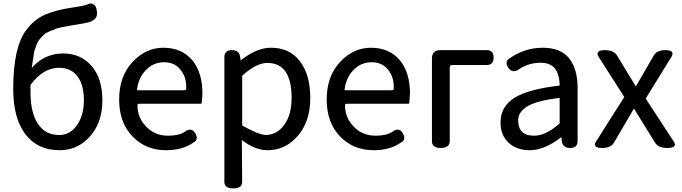

<svg xmlns="http://www.w3.org/2000/svg" viewBox="-20 -802 3856 1085"><path d="M313.5 -418.9Q224.6 -418.9 152.3 -322.3V-282.2Q152.3 -139.6 213.9 -78.1Q252.9 -39.1 315.4 -39.1Q376 -39.1 414.1 -93.8Q454.1 -149.4 454.1 -235.4Q454.1 -335.9 406.2 -383.8Q371.1 -418.9 313.5 -418.9ZM159.2 -418Q230.5 -499 335.9 -500Q435.5 -500 497.1 -429.7Q558.6 -359.4 558.6 -234.4Q558.6 -100.6 477.5 -19.5Q411.1 46.9 316.4 46.9Q192.4 46.9 123.5 -43.5Q54.7 -133.8 54.7 -299.8Q54.7 -529.3 125 -627.9Q149.4 -661.1 175.8 -682.6Q202.1 -705.1 240.2 -721.7Q304.7 -747.1 385.7 -758.8Q466.8 -770.5 478.5 -779.3Q479.5 -779.3 483.4 -780.8Q487.3 -782.2 493.2 -782.2Q504.9 -782.2 513.7 -773.9Q522.5 -765.6 526.4 -746.1Q528.3 -735.4 528.3 -726.6Q528.3 -698.2 503.9 -686.5Q495.1 -675.8 419.9 -664.1Q312.5 -647.5 293.9 -638.7Q275.4 -631.8 255.9 -623Q238.3 -616.2 228.5 -606.4Q218.8 -596.7 206.1 -583Q194.3 -569.3 187.5 -552.2Q180.7 -535.2 173.8 -512.7Z M727.5 -450.2Q802.7 -532.2 903.3 -532.2Q1006.8 -532.2 1066.4 -461.9Q1124 -392.6 1124 -272.5Q1124 -272.5 1120.1 -220.7Q1120.1 -218.8 1118.7 -217.3Q1117.2 -215.8 1115.2 -215.8H768.6Q761.7 -215.8 759.3 -213.4Q756.8 -210.9 756.8 -208Q756.8 -205.1 756.8 -204.1Q756.8 -203.1 756.8 -203.1Q757.8 -135.7 806.6 -85.9Q854.5 -36.1 926.8 -35.2Q1000 -35.2 1033.2 -63.5Q1033.2 -63.5 1034.2 -64.5Q1044.9 -69.3 1053.7 -69.3Q1073.2 -69.3 1085 -45.9Q1091.8 -34.2 1091.8 -23.4Q1091.8 -12.7 1084 -3.9Q1078.1 0 1072.3 3.9Q1011.7 46.9 918 46.9Q803.7 46.9 728.5 -31.2Q653.3 -109.4 653.3 -239.7Q653.3 -370.1 727.5 -450.2ZM1032.2 -305.7V-312.5Q1032.2 -368.2 1000 -408.2Q966.8 -450.2 907.2 -450.2Q846.7 -450.2 804.7 -406.2Q761.7 -363.3 753.9 -292H1020.5Q1027.3 -292 1029.8 -294.4Q1032.2 -296.9 1032.2 -302.7Z M1339.8 250Q1327.1 262.7 1298.3 262.7Q1269.5 262.7 1256.8 250Q1248 241.2 1248 225.6V-480.5Q1248 -498 1258.3 -508.3Q1268.6 -518.6 1291 -518.6Q1313.5 -518.6 1325.2 -506.8Q1335 -497.1 1336.9 -481.4L1339.8 -460.9Q1431.6 -532.2 1509.8 -532.2Q1510.7 -532.2 1511.7 -532.2Q1616.2 -532.2 1674.8 -456.1Q1733.4 -379.9 1733.4 -247.1Q1733.4 -103.5 1649.4 -19.5Q1583 46.9 1492.2 46.9Q1420.9 46.9 1346.7 -10.7L1348.6 225.6Q1348.6 241.2 1339.8 250ZM1627.9 -250Q1627.9 -365.2 1580.1 -413.1Q1546.9 -446.3 1490.2 -446.3Q1427.7 -446.3 1348.6 -374V-92.8Q1434.6 -43.9 1478.5 -39.1Q1543.9 -39.1 1585 -94.7Q1627.9 -152.3 1627.9 -250Z M1900.4 -450.2Q1975.6 -532.2 2076.2 -532.2Q2179.7 -532.2 2239.3 -461.9Q2296.9 -392.6 2296.9 -272.5Q2296.9 -272.5 2293 -220.7Q2293 -218.8 2291.5 -217.3Q2290 -215.8 2288.1 -215.8H1941.4Q1934.6 -215.8 1932.1 -213.4Q1929.7 -210.9 1929.7 -208Q1929.7 -205.1 1929.7 -204.1Q1929.7 -203.1 1929.7 -203.1Q1930.7 -135.7 1979.5 -85.9Q2027.3 -36.1 2099.6 -35.2Q2172.9 -35.2 2206.1 -63.5Q2206.1 -63.5 2207 -64.5Q2217.8 -69.3 2226.6 -69.3Q2246.1 -69.3 2257.8 -45.9Q2264.6 -34.2 2264.6 -23.4Q2264.6 -12.7 2256.8 -3.9Q2251 0 2245.1 3.9Q2184.6 46.9 2090.8 46.9Q1976.6 46.9 1901.4 -31.2Q1826.2 -109.4 1826.2 -239.7Q1826.2 -370.1 1900.4 -450.2ZM2205.1 -305.7V-312.5Q2205.1 -368.2 2172.9 -408.2Q2139.6 -450.2 2080.1 -450.2Q2019.5 -450.2 1977.5 -406.2Q1934.6 -363.3 1926.8 -292H2193.4Q2200.2 -292 2202.6 -294.4Q2205.1 -296.9 2205.1 -302.7Z M2511.7 21.5Q2499 34.2 2470.7 34.2Q2442.4 34.2 2430.7 21.5Q2420.9 12.7 2420.9 -3.9V-471.7Q2420.9 -495.1 2432.6 -506.8Q2444.3 -518.6 2467.8 -518.6H2731.4Q2749 -518.6 2759.3 -508.8Q2769.5 -499 2769.5 -477.5Q2769.5 -455.1 2759.3 -444.8Q2749 -434.6 2731.4 -434.6H2536.1Q2528.3 -434.6 2524.9 -431.2Q2521.5 -427.7 2521.5 -420.9V-3.9Q2521.5 11.7 2511.7 21.5Z M2854.5 4.9Q2808.6 -38.1 2808.6 -107.9Q2808.6 -177.7 2853.5 -222.7Q2869.1 -238.3 2889.6 -251Q2969.7 -298.8 3142.6 -318.4Q3141.6 -388.7 3110.4 -420.9Q3084 -447.3 3036.1 -447.3Q2960.9 -447.3 2905.3 -405.3Q2905.3 -405.3 2904.3 -405.3Q2893.6 -399.4 2883.8 -399.4Q2864.3 -399.4 2850.6 -421.9Q2842.8 -434.6 2842.8 -446.3Q2842.8 -464.8 2863.3 -474.6Q2947.3 -532.2 3046.9 -532.2Q3148.4 -532.2 3196.3 -472.2Q3244.1 -412.1 3244.1 -304.7V-3.9Q3244.1 13.7 3233.9 23.9Q3223.6 34.2 3201.2 34.2Q3178.7 34.2 3167 22.5Q3157.2 12.7 3155.3 -2.9L3152.3 -27.3Q3057.6 46.9 2972.7 46.9Q2900.4 46.9 2854.5 4.9ZM2908.2 -123Q2908.2 -79.1 2930.2 -57.1Q2952.1 -35.2 2999 -35.2Q3064.5 -35.2 3142.6 -104.5V-249Q3014.6 -233.4 2961.9 -202.1Q2908.2 -169.9 2908.2 -123Z M3381.8 34.2Q3355.5 34.2 3346.7 25.4Q3341.8 20.5 3341.8 14.2Q3341.8 7.8 3347.7 -1L3507.8 -253.9L3361.3 -483.4Q3356.4 -492.2 3356.4 -498Q3356.4 -518.6 3397.5 -518.6Q3449.2 -518.6 3466.8 -488.3L3573.2 -313.5L3673.8 -487.3Q3690.4 -518.6 3740.2 -518.6Q3766.6 -518.6 3776.4 -509.8Q3780.3 -504.9 3780.3 -498Q3780.3 -491.2 3775.4 -482.4L3628.9 -245.1L3788.1 -1Q3793.9 7.8 3793.9 14.6Q3793.9 34.2 3752 34.2Q3699.2 34.2 3681.6 3.9L3562.5 -188.5L3450.2 2.9Q3433.6 34.2 3381.8 34.2Z"/></svg>

Font: TaiwanPearl
Style: Regular
Weight: 400
Version: Version 2.102